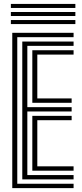

<svg xmlns="http://www.w3.org/2000/svg" viewBox="-20 -969 421 989"><path d="M43.2 0V-800H359V-777.5H69V-22.5H359V0ZM146.5 -89.8V-372.2H349V-349.8H172.2V-112.2H359V-89.8ZM94.8 -45V-755H359V-732.8H120.8V-417H349V-394.8H120.8V-67.2H359V-45ZM146.5 -439.5V-710.2H359V-687.8H172.2V-462H349V-439.5ZM368.2 -928H36V-948.8H368.2ZM368.2 -845H36V-865.8H368.2ZM368.2 -886.5H36V-907.2H368.2Z"/></svg>

Font: Big Shoulders Inline Display Thin ExtraBold
Style: Regular
Weight: 800
Version: Version 2.002